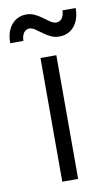

<svg xmlns="http://www.w3.org/2000/svg" viewBox="-131 -733 447 775"><g transform="rotate(-10 92.5 -345.0)"><path d="M60 0V-507H125V0ZM150 -579Q131 -579 115 -587Q99 -595 85 -605.5Q71 -616 59 -624Q47 -632 36 -632Q23 -632 14 -621Q5 -610 4 -587H-50Q-50 -619 -39.5 -642Q-29 -665 -10 -677.5Q9 -690 34 -690Q53 -690 69 -682Q85 -674 99 -663.5Q113 -653 125 -645Q137 -637 148 -637Q162 -637 171 -648Q180 -659 181 -681H235Q235 -650 224.5 -627Q214 -604 195 -591.5Q176 -579 150 -579Z"/></g></svg>

Font: TikTok Sans Light
Style: Regular
Weight: 300
Version: Version 4.000